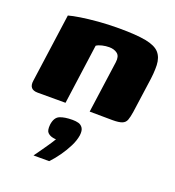

<svg xmlns="http://www.w3.org/2000/svg" viewBox="-125 -500 795 874"><g transform="rotate(20 272.5 -63.5)"><path d="M55 0Q11 0 18 -45L64 -377Q85 -383 120.5 -388.5Q156 -394 203 -398Q250 -402 304 -402Q387 -402 434 -393Q481 -384 500.5 -362Q520 -340 521.5 -303Q523 -266 514 -209L494 -66Q490 -40 484.5 -25.5Q479 -11 464 -5Q449 1 418 1L307 0L342 -252Q346 -282 330.5 -294Q315 -306 291 -306Q274 -306 257 -302Q240 -298 230 -291L190 0ZM135 275Q151 253 162 237Q173 221 183.5 206Q194 191 206 171Q203 171 198 170.5Q193 170 190 169Q175 166 165 156Q155 146 158 117Q163 81 186 71.5Q209 62 247 62Q263 62 276 65.5Q289 69 297 81Q305 93 302 117Q298 143 284 171Q270 199 251 226Q232 253 211 275Z"/></g></svg>

Font: Genos Thin ExtraBold
Style: Italic
Weight: 800
Italic angle: -8°
Version: Version 1.010